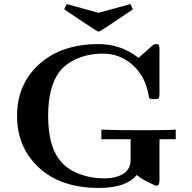

<svg xmlns="http://www.w3.org/2000/svg" viewBox="-20 -914 944 945"><path d="M296 -868 308 -894Q464 -851 465 -851Q466 -851 622 -894L634 -868Q589 -838 533 -800Q471 -758 465 -758Q460 -758 381 -811Q331 -844 296 -868ZM64 -343Q64 -500 173.5 -598.5Q283 -697 465 -697Q576 -697 662 -629L728 -688Q738 -697 747 -697Q759 -697 762 -691.5Q765 -686 765 -669V-454Q765 -434 761 -430Q757 -426 738 -426Q721 -426 717 -429Q713 -432 711 -447Q695 -540 632 -595Q569 -650 487 -650Q417 -650 361 -626Q305 -602 274 -563Q217 -488 217 -344Q217 -199 273 -127Q308 -82 367.5 -59Q427 -36 494 -36Q548 -36 584 -57Q623 -80 623 -128V-229H479V-276Q533 -273 684 -273Q810 -273 845 -276V-229H765V-28Q765 0 751 0Q744 0 709 -17.5Q674 -35 653 -53Q601 11 467 11Q279 11 171.5 -89Q64 -189 64 -343Z"/></svg>

Font: CMU Serif
Style: Bold
Weight: 700
Version: Version 0.7.0